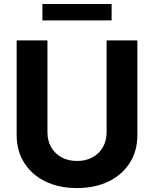

<svg xmlns="http://www.w3.org/2000/svg" viewBox="-20 -929 769 959"><path d="M512.4 -727.3H666.2V-255Q666.2 -175.4 628.4 -115.8Q590.6 -56.1 522.7 -22.9Q454.9 10.3 364.7 10.3Q274.1 10.3 206.3 -22.9Q138.5 -56.1 100.9 -115.8Q63.2 -175.4 63.2 -255V-727.3H217V-268.1Q217 -226.6 235.3 -194.2Q253.6 -161.9 286.9 -143.5Q320.3 -125 364.7 -125Q409.4 -125 442.6 -143.5Q475.9 -161.9 494.1 -194.2Q512.4 -226.6 512.4 -268.1ZM537.6 -909.1V-827.1H191.8V-909.1Z"/></svg>

Font: InterMG
Style: Bold
Weight: 700
Designer: Rasmus Andersson
Foundry: rsms
Version: Version 3.019;December 26, 2023;FontCreator 15.0.0.2955 64-b